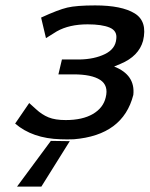

<svg xmlns="http://www.w3.org/2000/svg" viewBox="-20 -507 553 710"><path d="M36 -50 88 -126Q92 -123 113.5 -103Q135 -83 159.5 -73Q184 -63 223 -63Q285 -63 323.5 -85.5Q362 -108 371 -147Q382 -191 350.5 -211.5Q319 -232 252 -232H196L209 -287H263H264H274Q329 -288 368 -307Q407 -326 410 -363Q414 -393 385.5 -405Q357 -417 304 -417Q236 -417 190 -391L150 -366L132 -442Q195 -471 229 -479Q263 -487 332 -487Q430 -487 478 -457.5Q526 -428 509 -356Q493 -299 426 -271L402 -261Q481 -230 473 -156Q435 -7 253 8Q228 9 204 8Q100 5 36 -50ZM43 183 168 14 238 15 133 183Z"/></svg>

Font: Coval
Style: Medium Italic
Weight: 500
Foundry: Context Ltd
Version: Version 001.000